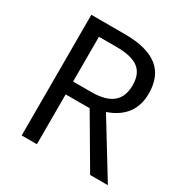

<svg xmlns="http://www.w3.org/2000/svg" viewBox="-164 -849 950 984"><g transform="rotate(30 311.0 -357.0)"><path d="M294 -714H97V0H187V-295H329L502 0H607L411 -320C483 -345 554 -397 554 -511C554 -647 471 -714 294 -714ZM289 -636C406 -636 461 -600 461 -507C461 -417 410 -371 294 -371H187V-636Z"/></g></svg>

Font: Noto Sans Cuneiform
Style: Regular
Weight: 400
Designer: Monotype Design Team
Foundry: Monotype Imaging Inc.
Version: Version 2.001